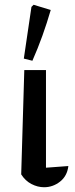

<svg xmlns="http://www.w3.org/2000/svg" viewBox="-20 -779 314 806"><path d="M69 -47 82 -485H173V-75L267 -82Q262 -40 232 -16.5Q202 7 165 7Q138 7 112 -6.5Q86 -20 69 -47ZM116 -524 80 -533 112 -750 121 -759 193 -737Q177 -682 158 -629Q139 -576 116 -524Z"/></svg>

Font: Piazzolla Medium
Style: Regular
Weight: 500
Designer: Juan Pablo del Peral
Foundry: Huerta Tipografica
Version: Version 1.330